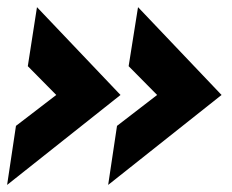

<svg xmlns="http://www.w3.org/2000/svg" viewBox="-22 -543 653 540"><path d="M82 -522.9 316.9 -275.9 -2 -22.9 22.9 -189 136.2 -275.9 56.2 -356.9ZM366.2 -522.9 601.1 -275.9 282.2 -22.9 307.1 -189 419.9 -275.9 339.8 -356.9Z"/></svg>

Font: Stilu Bold
Style: Italic
Weight: 700
Italic angle: -10°
Designer: Genilson Lima Santos
Foundry: Genilson Lima Santos
Version: Version 1.200;PS 001.200;hotconv 1.0.88;makeotf.lib2.5.64775